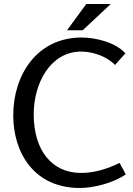

<svg xmlns="http://www.w3.org/2000/svg" viewBox="-20 -925 664 957"><path d="M410 -905 314 -774H392L532 -905ZM378 12C448 12 548 -14 607 -56L576 -113C506 -78 440 -63 384 -63C239 -63 148 -175 148 -355C148 -510 231 -668 385 -668C441 -668 514 -644 553 -601L605 -659C556 -714 457 -738 387 -738C163 -738 46 -550 46 -350C46 -165 149 12 378 12Z"/></svg>

Font: Rosario
Style: Regular
Weight: 400
Designer: Hector Gatti
Foundry: Omnibus Type
Version: Version 1.100